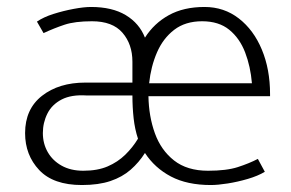

<svg xmlns="http://www.w3.org/2000/svg" viewBox="-20 -518 835 551"><path d="M755 -242H406Q407 -184 424.5 -135.5Q442 -87 479.5 -57.5Q517 -28 577 -28Q630 -28 662.5 -38.5Q695 -49 720 -62L740 -25Q720 -13 691 -4.5Q662 4 633.5 8.5Q605 13 585 13Q517 13 470.5 -11.5Q424 -36 396 -79Q379 -52 355 -31Q331 -10 297 1.5Q263 13 215 13Q133 13 92.5 -30Q52 -73 52 -136Q52 -205 100.5 -243Q149 -281 225 -281H360V-341Q360 -391 331.5 -424Q303 -457 244 -457Q195 -457 165 -447Q135 -437 105 -423L86 -456Q105 -469 133.5 -478Q162 -487 191.5 -492.5Q221 -498 241 -498Q302 -498 341 -474.5Q380 -451 396 -410Q422 -451 464.5 -474.5Q507 -498 567 -498Q623 -498 665.5 -465Q708 -432 731.5 -375.5Q755 -319 755 -248ZM408 -279H703Q699 -327 683.5 -367.5Q668 -408 638 -432.5Q608 -457 560 -457Q512 -457 480 -432.5Q448 -408 430.5 -367.5Q413 -327 408 -279ZM360 -244H229Q185 -247 157 -232.5Q129 -218 116 -192Q103 -166 103 -136Q103 -106 117 -81.5Q131 -57 157 -42.5Q183 -28 219 -28Q260 -28 289 -40.5Q318 -53 339.5 -74Q361 -95 376 -120Q367 -147 363.5 -178.5Q360 -210 360 -244Z"/></svg>

Font: Catamaran Thin Thin
Style: Regular
Weight: 250
Version: Version 2.000